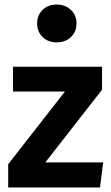

<svg xmlns="http://www.w3.org/2000/svg" viewBox="-20 -823 489 843"><path d="M167 -779.5Q191 -803 229 -803Q267 -803 291.5 -779.5Q316 -756 316 -720Q316 -684 291.5 -660.5Q267 -637 229 -637Q191 -637 167 -660.5Q143 -684 143 -720Q143 -756 167 -779.5ZM428 -530V-429L179 -110H433L419 0H16V-102L265 -421H37V-530Z"/></svg>

Font: Fira Sans SemiBold
Style: Regular
Weight: 600
Designer: bBox Type GmbH & Carrois Corporate GbR & Edenspiekermann AG
Foundry: bBox Type GmbH & Carrois Corporate GbR & Edenspiekermann AG
Version: Version 4.301;PS 004.301;hotconv 1.0.88;makeotf.lib2.5.64775